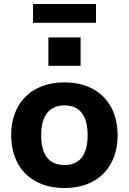

<svg xmlns="http://www.w3.org/2000/svg" viewBox="-20 -932 644 960"><path d="M36 -256Q36 -336 68.5 -396Q101 -456 161.5 -488Q222 -520 303 -520Q383 -520 443 -488Q503 -456 535.5 -396Q568 -336 568 -256Q568 -176 535.5 -116Q503 -56 443 -24Q383 8 303 8Q222 8 161.5 -24Q101 -56 68.5 -116Q36 -176 36 -256ZM418 -256Q418 -330 388.5 -367.5Q359 -405 303 -405Q246 -405 216 -367.5Q186 -330 186 -256Q186 -107 303 -107Q359 -107 388.5 -144Q418 -181 418 -256ZM222 -745H383V-603H222ZM145 -818V-912H460V-818Z"/></svg>

Font: Muli ExtraBold
Style: Regular
Weight: 800
Designer: Vernon Adams
Foundry: Vernon Adams
Version: Version 2.000